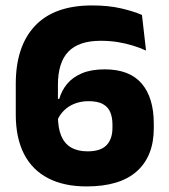

<svg xmlns="http://www.w3.org/2000/svg" viewBox="-20 -672 620 706"><path d="M298.5 13.5Q215 13.5 156.8 -16.8Q98.5 -47 68.2 -106Q38 -165 38 -251V-363.5Q38 -502 108.8 -577Q179.5 -652 318.5 -652Q378 -652 424 -641.5Q470 -631 502 -617L517 -486Q494.5 -496.5 469.2 -504.2Q444 -512 414.5 -517Q385 -522 350 -522Q270 -522 231.5 -482.2Q193 -442.5 193 -359.5V-246Q193 -201.5 205 -172.8Q217 -144 241.2 -129.8Q265.5 -115.5 302 -115.5Q350 -115.5 371.8 -138.2Q393.5 -161 393.5 -202V-214Q393.5 -241 385.2 -260Q377 -279 358 -289.5Q339 -300 305.5 -300Q278.5 -300 255.5 -291.2Q232.5 -282.5 215.8 -266.2Q199 -250 190 -227.5L173 -308.5H198Q206.5 -339 226.8 -363.5Q247 -388 281.2 -402.5Q315.5 -417 365 -417Q456 -417 500.8 -365Q545.5 -313 545.5 -217V-200.5Q545.5 -98 483.2 -42.2Q421 13.5 298.5 13.5Z"/></svg>

Font: Anek Bangla Medium
Style: Bold
Weight: 700
Version: Version 1.003